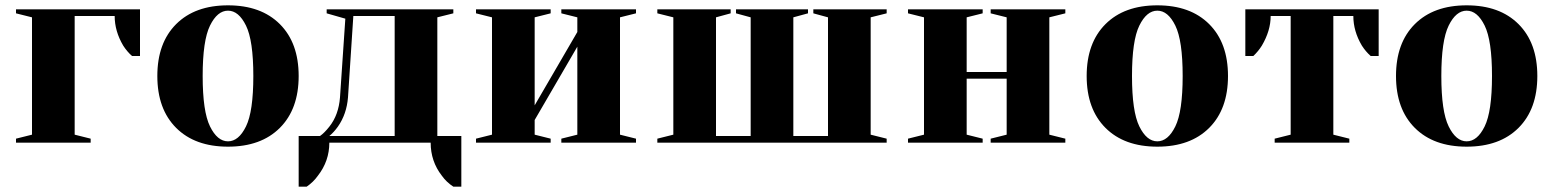

<svg xmlns="http://www.w3.org/2000/svg" viewBox="-20 -535 5825 720"><path d="M40 -15 100 -30V-470L40 -485V-500H505V-325H475Q456 -342 442 -364Q410 -418 410 -475H260V-30L320 -15V0H40Z M570 -250Q570 -374 640.5 -444.5Q711 -515 835 -515Q959 -515 1029.5 -444.5Q1100 -374 1100 -250Q1100 -126 1029.5 -55.5Q959 15 835 15Q711 15 640.5 -55.5Q570 -126 570 -250ZM930 -250Q930 -383 902.5 -439Q875 -495 835 -495Q795 -495 767.5 -439Q740 -383 740 -250Q740 -117 767.5 -61Q795 -5 835 -5Q875 -5 902.5 -61Q930 -117 930 -250Z M1100 -25H1180Q1196 -36 1215 -60Q1250 -104 1255 -170L1275 -465L1205 -485V-500H1680V-485L1620 -470V-25H1710V165H1680Q1654 148 1637 124Q1595 70 1595 0H1215Q1215 69 1172 124Q1155 148 1130 165H1100ZM1460 -25V-475H1305L1285 -170Q1280 -107 1247 -60Q1232 -39 1215 -25Z M1765 0V-15L1825 -30V-470L1765 -485V-500H2045V-485L1985 -470V-140L2145 -415V-470L2085 -485V-500H2365V-485L2305 -470V-30L2365 -15V0H2085V-15L2145 -30V-360L1985 -85V-30L2045 -15V0Z M2445 0V-15L2505 -30V-470L2445 -485V-500H2720V-485L2665 -470V-25H2795V-470L2740 -485V-500H3010V-485L2955 -470V-25H3085V-470L3030 -485V-500H3305V-485L3245 -470V-30L3305 -15V0Z M3385 0V-15L3445 -30V-470L3385 -485V-500H3665V-485L3605 -470V-265H3755V-470L3695 -485V-500H3975V-485L3915 -470V-30L3975 -15V0H3695V-15L3755 -30V-240H3605V-30L3665 -15V0Z M4055 -250Q4055 -374 4125.5 -444.5Q4196 -515 4320 -515Q4444 -515 4514.5 -444.5Q4585 -374 4585 -250Q4585 -126 4514.5 -55.5Q4444 15 4320 15Q4196 15 4125.5 -55.5Q4055 -126 4055 -250ZM4415 -250Q4415 -383 4387.5 -439Q4360 -495 4320 -495Q4280 -495 4252.5 -439Q4225 -383 4225 -250Q4225 -117 4252.5 -61Q4280 -5 4320 -5Q4360 -5 4387.5 -61Q4415 -117 4415 -250Z M4760 -15 4820 -30V-475H4745Q4745 -420 4712 -364Q4699 -343 4680 -325H4650V-500H5150V-325H5120Q5101 -342 5087 -364Q5055 -418 5055 -475H4980V-30L5040 -15V0H4760Z M5215 -250Q5215 -374 5285.5 -444.5Q5356 -515 5480 -515Q5604 -515 5674.5 -444.5Q5745 -374 5745 -250Q5745 -126 5674.5 -55.5Q5604 15 5480 15Q5356 15 5285.5 -55.5Q5215 -126 5215 -250ZM5575 -250Q5575 -383 5547.5 -439Q5520 -495 5480 -495Q5440 -495 5412.5 -439Q5385 -383 5385 -250Q5385 -117 5412.5 -61Q5440 -5 5480 -5Q5520 -5 5547.5 -61Q5575 -117 5575 -250Z"/></svg>

Font: Yeseva One
Style: Regular
Weight: 400
Designer: Jovanny Lemonad
Foundry: Jovanny Lemonad
Version: Version 2.000